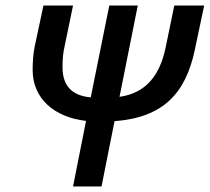

<svg xmlns="http://www.w3.org/2000/svg" viewBox="-20 -674 758 694"><path d="M244 0H347L394 -236C570 -249 651 -337 684 -493L718 -654H610L578 -499C556 -397 504 -337 412 -324L478 -654H375L308 -322C242 -328 206 -362 206 -431C206 -460 208 -484 214 -509L244 -654H137L105 -504C100 -478 98 -449 98 -421C98 -318 176 -250 291 -237Z"/></svg>

Font: Source Sans Pro Semibold
Style: Italic
Weight: 600
Italic angle: -11°
Designer: Paul D. Hunt
Foundry: Adobe Systems Incorporated
Version: Version 3.006;hotconv 1.0.111;makeotfexe 2.5.65597